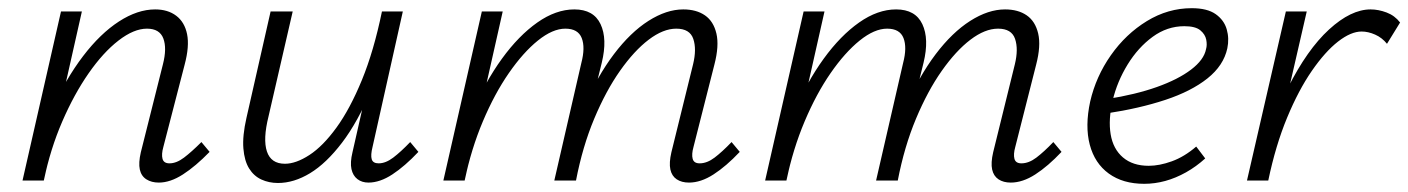

<svg xmlns="http://www.w3.org/2000/svg" viewBox="-20 -441 3440 469"><path d="M368 5Q350 5 337.5 -3Q325 -11 321.5 -27Q318 -43 324 -69L378 -284Q388 -323 379 -347Q370 -371 339 -371Q307 -371 269.5 -342Q232 -313 196.5 -262Q161 -211 132 -144Q103 -77 87 0H48Q71 -95 106 -172Q141 -249 183 -304Q225 -359 270.5 -388.5Q316 -418 359 -418Q390 -418 410.5 -402.5Q431 -387 437 -357.5Q443 -328 431 -283L379 -82Q374 -64 377 -53Q380 -42 394 -42Q411 -42 429.5 -56Q448 -70 472 -94L492 -70Q458 -35 427 -15Q396 5 368 5ZM35 0 129 -413H180L87 0Z M659 6Q637 6 618.5 -2.5Q600 -11 588.5 -29.5Q577 -48 574.5 -78.5Q572 -109 582 -153L641 -413H695L636 -157Q622 -101 632 -71Q642 -41 676 -41Q703 -41 736 -62.5Q769 -84 802 -129.5Q835 -175 864 -245.5Q893 -316 913 -413H945Q921 -302 887.5 -222.5Q854 -143 815.5 -92.5Q777 -42 737.5 -18Q698 6 659 6ZM880 5Q864 5 853 -3.5Q842 -12 838.5 -28Q835 -44 841 -69L919 -413H964L890 -82Q885 -62 888 -52Q891 -42 905 -42Q922 -42 940.5 -56Q959 -70 982 -94L1002 -70Q969 -35 938.5 -15Q908 5 880 5Z M1663 5Q1645 5 1633 -3Q1621 -11 1617.5 -27Q1614 -43 1620 -69L1673 -284Q1682 -321 1673.5 -346Q1665 -371 1632 -371Q1600 -371 1564.5 -344Q1529 -317 1494.5 -268Q1460 -219 1431.5 -151Q1403 -83 1387 0H1349Q1371 -99 1405 -177Q1439 -255 1479.5 -308.5Q1520 -362 1564 -390Q1608 -418 1649 -418Q1681 -418 1702 -403.5Q1723 -389 1730 -359Q1737 -329 1725 -283L1674 -82Q1669 -64 1672 -53Q1675 -42 1689 -42Q1707 -42 1725.5 -56Q1744 -70 1767 -94L1787 -70Q1754 -35 1723 -15Q1692 5 1663 5ZM1063 0 1157 -413H1208L1115 0ZM1080 0Q1100 -89 1132.5 -165Q1165 -241 1206 -297.5Q1247 -354 1292.5 -386Q1338 -418 1383 -418Q1430 -418 1447 -382Q1464 -346 1450 -288L1379 0H1334L1400 -287Q1410 -325 1401 -348Q1392 -371 1361 -371Q1330 -371 1294 -342Q1258 -313 1223 -262.5Q1188 -212 1159.5 -144.5Q1131 -77 1115 0Z M2449 5Q2431 5 2419 -3Q2407 -11 2403.5 -27Q2400 -43 2406 -69L2459 -284Q2468 -321 2459.5 -346Q2451 -371 2418 -371Q2386 -371 2350.5 -344Q2315 -317 2280.5 -268Q2246 -219 2217.5 -151Q2189 -83 2173 0H2135Q2157 -99 2191 -177Q2225 -255 2265.5 -308.5Q2306 -362 2350 -390Q2394 -418 2435 -418Q2467 -418 2488 -403.5Q2509 -389 2516 -359Q2523 -329 2511 -283L2460 -82Q2455 -64 2458 -53Q2461 -42 2475 -42Q2493 -42 2511.5 -56Q2530 -70 2553 -94L2573 -70Q2540 -35 2509 -15Q2478 5 2449 5ZM1849 0 1943 -413H1994L1901 0ZM1866 0Q1886 -89 1918.5 -165Q1951 -241 1992 -297.5Q2033 -354 2078.5 -386Q2124 -418 2169 -418Q2216 -418 2233 -382Q2250 -346 2236 -288L2165 0H2120L2186 -287Q2196 -325 2187 -348Q2178 -371 2147 -371Q2116 -371 2080 -342Q2044 -313 2009 -262.5Q1974 -212 1945.5 -144.5Q1917 -77 1901 0Z M2775 8Q2723 8 2688.5 -17Q2654 -42 2642 -87.5Q2630 -133 2643 -193Q2657 -254 2693.5 -306Q2730 -358 2781.5 -389.5Q2833 -421 2891 -421Q2929 -421 2949.5 -406.5Q2970 -392 2976.5 -369.5Q2983 -347 2978 -323Q2969 -281 2929.5 -249.5Q2890 -218 2826.5 -197Q2763 -176 2683 -164L2684 -199Q2754 -210 2806 -228.5Q2858 -247 2889.5 -271Q2921 -295 2926 -321Q2929 -331 2926.5 -344Q2924 -357 2912 -367Q2900 -377 2873 -377Q2831 -377 2795.5 -351Q2760 -325 2734.5 -283.5Q2709 -242 2698 -196Q2687 -149 2693 -113Q2699 -77 2723 -56.5Q2747 -36 2786 -36Q2812 -36 2842.5 -47Q2873 -58 2902 -83L2924 -54Q2902 -34 2877 -20Q2852 -6 2826.5 1Q2801 8 2775 8Z M3049 0Q3079 -133 3126 -226.5Q3173 -320 3226.5 -369Q3280 -418 3328 -418Q3347 -418 3367 -410.5Q3387 -403 3400 -386L3368 -334Q3356 -349 3339 -356.5Q3322 -364 3306 -364Q3280 -364 3248.5 -339.5Q3217 -315 3184.5 -268Q3152 -221 3124 -153.5Q3096 -86 3078 0ZM3026 0 3121 -413H3172L3077 0Z"/></svg>

Font: Ysabeau Infant Light
Style: Italic
Weight: 300
Italic angle: -12°
Designer: Christian Thalmann (Catharsis Fonts)
Version: Version 2.001;gftools[0.9.30]; featfreeze: ss01,ss02,lnum